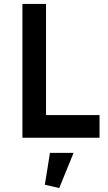

<svg xmlns="http://www.w3.org/2000/svg" viewBox="-20 -700 547 976"><path d="M486 -115V0H94V-680H214V-115ZM281 256 208 239 234 77H354Z"/></svg>

Font: Inria Sans
Style: Bold
Weight: 700
Designer: Black Foundry Team
Foundry: Black Foundry
Version: Version 1.2; ttfautohint (v1.8.3)